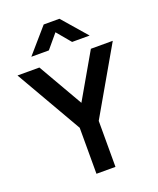

<svg xmlns="http://www.w3.org/2000/svg" viewBox="-170 -1056 953 1158"><g transform="rotate(-20 306.0 -477.5)"><path d="M366.8 0H244.8V-295.2L0 -720H140.5L305.8 -433.2L471 -720H611.5L366.8 -295.2ZM229.5 -797.5H117L253.7 -955H354.7L491.3 -797.5H378.8L304.2 -886.7Z"/></g></svg>

Font: Manrope Variable Light
Style: Regular
Weight: 200
Designer: Mikhail Sharanda
Foundry: Mikhail Sharanda
Version: Version 4.505